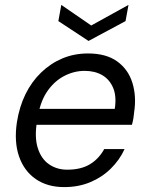

<svg xmlns="http://www.w3.org/2000/svg" viewBox="-20 -751 607 783"><path d="M242 12Q173 12 125.5 -21Q78 -54 57.5 -113.5Q37 -173 49 -253Q59 -316 84 -367Q109 -418 148 -455.5Q187 -493 235 -513Q283 -533 339 -533Q413 -533 458 -500.5Q503 -468 520 -413Q537 -358 527 -293Q526 -281 524 -268.5Q522 -256 518 -242H110L121 -307H448Q456 -358 441.5 -392.5Q427 -427 397 -444.5Q367 -462 325 -462Q283 -462 243.5 -442Q204 -422 175.5 -382.5Q147 -343 136 -284L131 -256Q120 -192 134 -147.5Q148 -103 180 -81Q212 -59 254 -59Q310 -59 346.5 -81Q383 -103 405 -143H488Q468 -99 432 -63.5Q396 -28 348 -8Q300 12 242 12ZM504 -731 492 -665 341 -584 218 -665 230 -731 352 -647Z"/></svg>

Font: DM Sans 10pt
Style: Italic
Weight: 400
Italic angle: -10°
Version: Version 4.004;gftools[0.9.30]